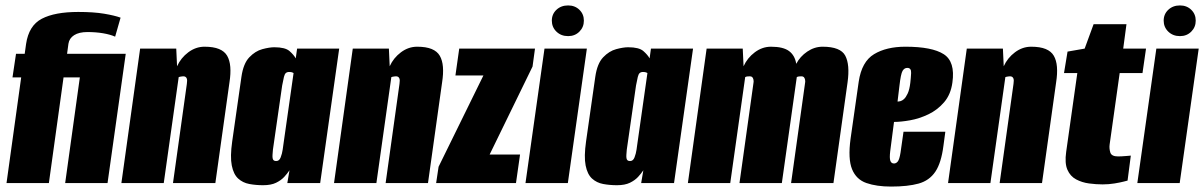

<svg xmlns="http://www.w3.org/2000/svg" viewBox="-20 -674 4434 707"><path d="M4 0 58 -389H26L39 -476H71L76 -512Q86 -580 134 -605Q182 -630 268 -630Q325 -630 363.5 -623.5Q402 -617 424 -609L404 -539Q386 -547 359.5 -551.5Q333 -556 302 -556Q271 -556 253 -544.5Q235 -533 232 -513L227 -476H443L376 0H220L274 -389H214L160 0Z M427 0 496 -495H629L632 -430Q646 -461 673.5 -481.5Q701 -502 733 -502Q766 -502 786.5 -493.5Q807 -485 816.5 -468.5Q826 -452 828 -427.5Q830 -403 825 -371L773 0H617L668 -365Q669 -372 669 -377Q669 -382 667.5 -385.5Q666 -389 663 -391Q660 -393 655 -393Q653 -393 649.5 -392.5Q646 -392 643 -391.5Q640 -391 638 -390L583 0Z M949 8Q922 8 898 3.5Q874 -1 857 -16.5Q840 -32 833.5 -64.5Q827 -97 835 -153L869 -391Q876 -440 898 -463Q920 -486 946 -493Q972 -500 990 -500Q1030 -500 1046 -486Q1062 -472 1069 -459L1074 -495H1229L1159 0H1038L1046 -47Q1038 -35 1026.5 -22.5Q1015 -10 996.5 -1Q978 8 949 8ZM997 -81Q1003 -81 1007 -84.5Q1011 -88 1013.5 -94.5Q1016 -101 1018 -108.5Q1020 -116 1021 -123.5Q1022 -131 1023 -138L1061 -405Q1059 -406 1057 -407Q1055 -408 1052 -408.5Q1049 -409 1045 -409Q1037 -409 1032.5 -405Q1028 -401 1025.5 -390.5Q1023 -380 1019 -359L985 -123Q984 -112 983.5 -104Q983 -96 984 -91Q985 -86 988 -83.5Q991 -81 997 -81Z M1210 0 1279 -495H1412L1415 -430Q1429 -461 1456.5 -481.5Q1484 -502 1516 -502Q1549 -502 1569.5 -493.5Q1590 -485 1599.5 -468.5Q1609 -452 1611 -427.5Q1613 -403 1608 -371L1556 0H1400L1451 -365Q1452 -372 1452 -377Q1452 -382 1450.5 -385.5Q1449 -389 1446 -391Q1443 -393 1438 -393Q1436 -393 1432.5 -392.5Q1429 -392 1426 -391.5Q1423 -391 1421 -390L1366 0Z M1586 0 1595 -60 1760 -396H1657L1671 -495H1950L1941 -429L1783 -105H1895L1880 0Z M1915 0 1985 -495H2141L2071 0ZM2072 -541Q2046 -541 2029 -557.5Q2012 -574 2012 -598Q2012 -622 2029 -638Q2046 -654 2072 -654Q2097 -654 2113.5 -638Q2130 -622 2130 -598Q2130 -574 2113.5 -557.5Q2097 -541 2072 -541Z M2252 8Q2225 8 2201 3.5Q2177 -1 2160 -16.5Q2143 -32 2136.5 -64.5Q2130 -97 2138 -153L2172 -391Q2179 -440 2201 -463Q2223 -486 2249 -493Q2275 -500 2293 -500Q2333 -500 2349 -486Q2365 -472 2372 -459L2377 -495H2532L2462 0H2341L2349 -47Q2341 -35 2329.5 -22.5Q2318 -10 2299.5 -1Q2281 8 2252 8ZM2300 -81Q2306 -81 2310 -84.5Q2314 -88 2316.5 -94.5Q2319 -101 2321 -108.5Q2323 -116 2324 -123.5Q2325 -131 2326 -138L2364 -405Q2362 -406 2360 -407Q2358 -408 2355 -408.5Q2352 -409 2348 -409Q2340 -409 2335.5 -405Q2331 -401 2328.5 -390.5Q2326 -380 2322 -359L2288 -123Q2287 -112 2286.5 -104Q2286 -96 2287 -91Q2288 -86 2291 -83.5Q2294 -81 2300 -81Z M2513 0 2582 -495H2715L2718 -430Q2732 -461 2759.5 -481.5Q2787 -502 2819 -502Q2864 -502 2885.5 -486Q2907 -470 2912 -439Q2926 -466 2952.5 -484Q2979 -502 3009 -502Q3075 -502 3092.5 -469Q3110 -436 3101 -371L3049 0H2893L2944 -365Q2946 -374 2944.5 -380.5Q2943 -387 2940 -390Q2937 -393 2931 -393Q2927 -393 2922 -392.5Q2917 -392 2914 -390L2859 0H2703L2754 -365Q2756 -374 2754.5 -380.5Q2753 -387 2750 -390Q2747 -393 2741 -393Q2737 -393 2732 -392.5Q2727 -392 2724 -390L2669 0Z M3261 13Q3208 13 3170.5 0Q3133 -13 3117.5 -51Q3102 -89 3112 -163L3142 -373Q3153 -447 3198.5 -474.5Q3244 -502 3314 -502Q3412 -502 3455 -474.5Q3498 -447 3487 -370Q3481 -326 3456.5 -297.5Q3432 -269 3398.5 -253Q3365 -237 3331 -231Q3297 -225 3272 -225L3258 -117Q3255 -92 3258.5 -82Q3262 -72 3272 -72Q3280 -72 3286 -79.5Q3292 -87 3296 -112L3307 -189H3461L3454 -137Q3446 -74 3424 -41.5Q3402 -9 3362.5 2Q3323 13 3261 13ZM3285 -300Q3289 -300 3295.5 -301.5Q3302 -303 3309 -309.5Q3316 -316 3322.5 -330Q3329 -344 3332 -369Q3334 -386 3335 -405Q3336 -424 3321 -424Q3310 -424 3303.5 -413Q3297 -402 3292 -358Z M3471 0 3540 -495H3673L3676 -430Q3690 -461 3717.5 -481.5Q3745 -502 3777 -502Q3810 -502 3830.5 -493.5Q3851 -485 3860.5 -468.5Q3870 -452 3872 -427.5Q3874 -403 3869 -371L3817 0H3661L3712 -365Q3713 -372 3713 -377Q3713 -382 3711.5 -385.5Q3710 -389 3707 -391Q3704 -393 3699 -393Q3697 -393 3693.5 -392.5Q3690 -392 3687 -391.5Q3684 -391 3682 -390L3627 0Z M4040 5Q4016 5 3990 1.5Q3964 -2 3942.5 -13.5Q3921 -25 3910.5 -49Q3900 -73 3906 -115L3947 -405H3898L3911 -484L3974 -495L4007 -585H4128L4116 -495H4200L4187 -405H4103L4066 -142Q4064 -127 4068.5 -112.5Q4073 -98 4097 -98Q4109 -98 4126.5 -99.5Q4144 -101 4144 -101L4132 -9Q4132 -9 4118.5 -5.5Q4105 -2 4084 1.5Q4063 5 4040 5Z M4168 0 4238 -495H4394L4324 0ZM4325 -541Q4299 -541 4282 -557.5Q4265 -574 4265 -598Q4265 -622 4282 -638Q4299 -654 4325 -654Q4350 -654 4366.5 -638Q4383 -622 4383 -598Q4383 -574 4366.5 -557.5Q4350 -541 4325 -541Z"/></svg>

Font: Alumni Sans Black
Style: Italic
Weight: 900
Italic angle: -8°
Version: Version 1.016